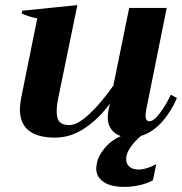

<svg xmlns="http://www.w3.org/2000/svg" viewBox="-20 -529 713 752"><path d="M474 94Q474 113 487 124Q500 135 523 135Q553 135 592 114L579 177Q558 189 528 196Q498 203 467 203Q414 203 385.5 183.5Q357 164 357 131Q357 125 359 113Q364 82 390 51Q416 20 453 4Q430 -4 416 -22.5Q402 -41 402 -70Q402 -83 405 -98L410 -123Q369 -66 313.5 -28Q258 10 196 10Q58 10 58 -101Q58 -119 63 -146L126 -457Q91 -464 65 -476L67 -487L283 -509L209 -149Q202 -117 202 -93Q202 -63 214 -51Q226 -39 252 -39Q283 -39 329.5 -82Q376 -125 424 -194L486 -498H633L554 -106Q550 -86 550 -77Q550 -54 565 -54Q582 -54 606.5 -86.5Q631 -119 649 -158L673 -145Q650 -91 614 -51Q578 -11 533 3Q510 21 492 46.5Q474 72 474 94Z"/></svg>

Font: Trirong
Style: Bold Italic
Weight: 700
Italic angle: -12°
Designer: Katatrad Team
Foundry: CadsonDemak
Version: Version 1.001